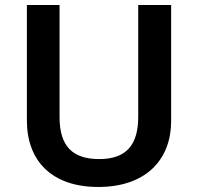

<svg xmlns="http://www.w3.org/2000/svg" viewBox="-20 -734 788 764"><path d="M661 -252V-714H530V-269C530 -159 484 -101 375 -101C270 -101 217 -151 217 -268V-714H87V-254C87 -95 185 10 371 10C566 10 661 -104 661 -252Z"/></svg>

Font: Noto Kufi Arabic SemiBold
Style: Regular
Weight: 600
Designer: Monotype Design Team, David Williams, Khaled Hosny
Foundry: Google LLC
Version: Version 2.109